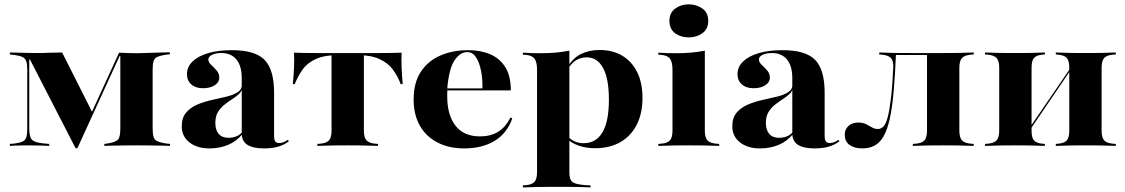

<svg xmlns="http://www.w3.org/2000/svg" viewBox="-20 -655 5053 862"><path d="M111.3 -78.2Q111.3 -41.1 123 -28.2Q134.7 -15.3 173.4 -11.3L200.8 -8.9V0Q184.7 -0.8 160.1 -1.6Q135.5 -2.4 107.3 -2.4Q91.1 -2.4 75 -2Q58.9 -1.6 46 -1.2Q33.1 -0.8 24.2 0V-8.9L44.4 -10.5Q68.5 -13.7 81 -19.4Q93.5 -25 98 -38.7Q102.4 -52.4 102.4 -78.2V-341.1Q102.4 -366.9 98 -379.8Q93.5 -392.7 81.5 -398.8Q69.4 -404.8 45.2 -408.1L24.2 -410.5V-419.4Q39.5 -419.4 62.5 -418.5Q85.5 -417.7 113.7 -417.3Q141.9 -416.9 171.8 -416.9H169.4Q198.4 -418.5 220.2 -418.5Q241.9 -418.5 258.9 -419.4L396 -147.6L377.4 -119.4L514.5 -418.5Q529.8 -417.7 552.4 -416.9Q575 -416.1 597.6 -416.1H594.4Q625.8 -416.9 653.6 -417.7Q681.5 -418.5 704.4 -419.4Q727.4 -420.2 742.7 -420.2V-411.3L721 -408.9Q697.6 -404.8 685.5 -399.2Q673.4 -393.5 669.4 -380.2Q665.3 -366.9 665.3 -341.1V-78.2Q665.3 -52.4 669.8 -39.5Q674.2 -26.6 686.3 -21Q698.4 -15.3 721.8 -11.3L743.5 -8.9V0Q727.4 -0.8 704.8 -1.2Q682.3 -1.6 654.4 -2Q626.6 -2.4 595.2 -2.4H592.7H590.3Q561.3 -2.4 534.3 -2Q507.3 -1.6 485.5 -1.2Q463.7 -0.8 448.4 0V-8.9L466.1 -11.3Q499.2 -16.9 509.7 -28.2Q520.2 -39.5 520.2 -78.2V-403.2H516.9L327.4 10.5H319.4L114.5 -387.9H111.3Z M1065.3 -209.7V-304Q1065.3 -358.9 1041.5 -387.9Q1017.7 -416.9 973.4 -416.9Q948.4 -416.9 931.9 -408.9Q915.3 -400.8 915.3 -387.9Q915.3 -375.8 927.8 -364.1Q940.3 -352.4 952.4 -338.7Q964.5 -325 964.5 -306.5Q964.5 -285.5 944 -272.2Q923.4 -258.9 891.1 -258.9Q858.1 -258.9 838.7 -276.2Q819.4 -293.5 819.4 -321.8Q819.4 -354.8 844.4 -379Q869.4 -403.2 914.5 -416.5Q959.7 -429.8 1021 -429.8Q1125.8 -429.8 1168.1 -385.9Q1210.5 -341.9 1210.5 -239.5V-209.7ZM920.2 11.3Q865.3 11.3 830.6 -15.7Q796 -42.7 796 -87.9Q796 -126.6 815.7 -149.6Q835.5 -172.6 865.7 -185.5Q896 -198.4 930.6 -206Q965.3 -213.7 996 -221Q1026.6 -228.2 1046.4 -240.7Q1066.1 -253.2 1066.1 -275.8L1067.7 -261.3Q1065.3 -244.4 1052 -232.3Q1038.7 -220.2 1021 -208.9Q1003.2 -197.6 986.3 -183.9Q969.4 -170.2 958.1 -151.2Q946.8 -132.3 946.8 -103.2Q946.8 -71 962.1 -53.6Q977.4 -36.3 1005.6 -36.3Q1024.2 -36.3 1040.7 -42.7Q1057.3 -49.2 1067.7 -62.1L1068.5 -53.2Q1041.9 -20.2 1003.6 -4.4Q965.3 11.3 920.2 11.3ZM1210.5 -45.2Q1210.5 -27.4 1215.7 -20.2Q1221 -12.9 1233.9 -12.9Q1242.7 -12.9 1252.4 -16.5Q1262.1 -20.2 1272.6 -27.4L1276.6 -20.2Q1254.8 -4 1228.2 3.6Q1201.6 11.3 1165.3 11.3Q1116.1 11.3 1090.7 -4.8Q1065.3 -21 1065.3 -56.5V-209.7H1210.5Z M1541.1 -2.4Q1504 -2.4 1475.4 -2Q1446.8 -1.6 1404.8 0V-8.9L1416.1 -9.7Q1446 -12.1 1457.3 -25Q1468.5 -37.9 1468.5 -68.5V-209.7H1613.7V-68.5Q1613.7 -37.9 1625.4 -25Q1637.1 -12.1 1666.1 -9.7L1677.4 -8.9V0Q1637.1 -1.6 1608.1 -2Q1579 -2.4 1541.1 -2.4ZM1504.8 -408.1Q1438.7 -408.1 1399.6 -390.7Q1360.5 -373.4 1339.1 -343.5Q1317.7 -313.7 1303.2 -277.4H1294.4Q1298.4 -314.5 1300 -350Q1301.6 -385.5 1300 -418.5Q1324.2 -417.7 1347.6 -417.3Q1371 -416.9 1395.2 -416.9H1504.8H1578.2H1687.9Q1712.1 -416.9 1735.5 -417.3Q1758.9 -417.7 1783.1 -418.5Q1781.5 -385.5 1783.1 -350Q1784.7 -314.5 1787.9 -277.4H1779Q1765.3 -313.7 1743.5 -343.1Q1721.8 -372.6 1682.7 -390.3Q1643.5 -408.1 1578.2 -408.1ZM1468.5 -209.7V-411.3H1613.7V-209.7Z M2063.7 11.3Q1996 11.3 1944.8 -14.9Q1893.5 -41.1 1865.3 -90.3Q1837.1 -139.5 1837.1 -208.1Q1837.1 -284.7 1869.8 -333.5Q1902.4 -382.3 1957.7 -406Q2012.9 -429.8 2081.5 -429.8Q2137.9 -429.8 2181 -411.3Q2224.2 -392.7 2248.8 -353.2Q2273.4 -313.7 2273.4 -249.2H1944.4L1942.7 -258.1H2146Q2146.8 -303.2 2139.1 -339.9Q2131.5 -376.6 2116.5 -398.8Q2101.6 -421 2078.2 -421Q2046 -421 2021 -384.7Q1996 -348.4 1987.9 -257.3L1988.7 -255.6Q1987.9 -247.6 1987.9 -238.7Q1987.9 -229.8 1987.9 -221Q1987.9 -138.7 2025 -90.7Q2062.1 -42.7 2134.7 -42.7Q2182.3 -42.7 2215.7 -62.9Q2249.2 -83.1 2272.6 -128.2L2279.8 -122.6Q2255.6 -55.6 2200 -22.2Q2144.4 11.3 2063.7 11.3Z M2463.7 183.9Q2426.6 183.9 2398 184.3Q2369.4 184.7 2327.4 186.3V177.4L2338.7 176.6Q2368.5 174.2 2379.8 161.3Q2391.1 148.4 2391.1 117.7V-209.7H2536.3V117.7Q2536.3 139.5 2541.5 151.2Q2546.8 162.9 2561.7 168.1Q2576.6 173.4 2603.2 175.8L2631.5 177.4V186.3Q2598.4 184.7 2571.8 184.3Q2545.2 183.9 2520.2 183.9Q2495.2 183.9 2463.7 183.9ZM2671.8 -430.6Q2731.5 -430.6 2774.6 -404.4Q2817.7 -378.2 2841.1 -330.2Q2864.5 -282.3 2864.5 -215.3Q2864.5 -146 2838.7 -95.2Q2812.9 -44.4 2765.3 -16.9Q2717.7 10.5 2650.8 10.5Q2610.5 10.5 2577 -1.6Q2543.5 -13.7 2529 -30.6L2531.5 -40.3Q2542.7 -28.2 2560.1 -20.2Q2577.4 -12.1 2600 -12.1Q2656.5 -12.1 2685.1 -61.3Q2713.7 -110.5 2713.7 -208.1Q2713.7 -300.8 2687.9 -349.2Q2662.1 -397.6 2612.9 -397.6Q2590.3 -397.6 2568.1 -385.5Q2546 -373.4 2526.6 -340.3L2524.2 -347.6Q2549.2 -392.7 2586.7 -411.7Q2624.2 -430.6 2671.8 -430.6ZM2391.1 -209.7V-341.9Q2391.1 -376.6 2379.8 -391.5Q2368.5 -406.5 2338.7 -408.9L2327.4 -409.7V-418.5Q2353.2 -416.9 2370.2 -416.5Q2387.1 -416.1 2409.7 -416.1Q2446.8 -416.1 2476.6 -419Q2506.5 -421.8 2536.3 -427.4V-418.5V-209.7Z M2999.2 -209.7V-341.9Q2999.2 -376.6 2987.9 -391.5Q2976.6 -406.5 2946.8 -408.9L2935.5 -409.7V-418.5Q2961.3 -416.9 2978.2 -416.5Q2995.2 -416.1 3017.7 -416.1Q3054.8 -416.1 3084.7 -419Q3114.5 -421.8 3144.4 -427.4V-418.5V-209.7ZM3071.8 -2.4Q3034.7 -2.4 3006 -2Q2977.4 -1.6 2935.5 0V-8.9L2946.8 -9.7Q2976.6 -12.1 2987.9 -25Q2999.2 -37.9 2999.2 -68.5V-209.7H3144.4V-68.5Q3144.4 -37.9 3156 -25Q3167.7 -12.1 3197.6 -9.7L3208.9 -8.9V0Q3167.7 -1.6 3138.7 -2Q3109.7 -2.4 3071.8 -2.4ZM3072.6 -487.1Q3037.1 -487.1 3011.3 -505.6Q2985.5 -524.2 2985.5 -561.3Q2985.5 -597.6 3011.3 -616.5Q3037.1 -635.5 3071.8 -635.5Q3106.5 -635.5 3133.1 -616.9Q3159.7 -598.4 3159.7 -561.3Q3159.7 -525 3133.5 -506Q3107.3 -487.1 3072.6 -487.1Z M3537.1 -209.7V-304Q3537.1 -358.9 3513.3 -387.9Q3489.5 -416.9 3445.2 -416.9Q3420.2 -416.9 3403.6 -408.9Q3387.1 -400.8 3387.1 -387.9Q3387.1 -375.8 3399.6 -364.1Q3412.1 -352.4 3424.2 -338.7Q3436.3 -325 3436.3 -306.5Q3436.3 -285.5 3415.7 -272.2Q3395.2 -258.9 3362.9 -258.9Q3329.8 -258.9 3310.5 -276.2Q3291.1 -293.5 3291.1 -321.8Q3291.1 -354.8 3316.1 -379Q3341.1 -403.2 3386.3 -416.5Q3431.5 -429.8 3492.7 -429.8Q3597.6 -429.8 3639.9 -385.9Q3682.3 -341.9 3682.3 -239.5V-209.7ZM3391.9 11.3Q3337.1 11.3 3302.4 -15.7Q3267.7 -42.7 3267.7 -87.9Q3267.7 -126.6 3287.5 -149.6Q3307.3 -172.6 3337.5 -185.5Q3367.7 -198.4 3402.4 -206Q3437.1 -213.7 3467.7 -221Q3498.4 -228.2 3518.1 -240.7Q3537.9 -253.2 3537.9 -275.8L3539.5 -261.3Q3537.1 -244.4 3523.8 -232.3Q3510.5 -220.2 3492.7 -208.9Q3475 -197.6 3458.1 -183.9Q3441.1 -170.2 3429.8 -151.2Q3418.5 -132.3 3418.5 -103.2Q3418.5 -71 3433.9 -53.6Q3449.2 -36.3 3477.4 -36.3Q3496 -36.3 3512.5 -42.7Q3529 -49.2 3539.5 -62.1L3540.3 -53.2Q3513.7 -20.2 3475.4 -4.4Q3437.1 11.3 3391.9 11.3ZM3682.3 -45.2Q3682.3 -27.4 3687.5 -20.2Q3692.7 -12.9 3705.6 -12.9Q3714.5 -12.9 3724.2 -16.5Q3733.9 -20.2 3744.4 -27.4L3748.4 -20.2Q3726.6 -4 3700 3.6Q3673.4 11.3 3637.1 11.3Q3587.9 11.3 3562.5 -4.8Q3537.1 -21 3537.1 -56.5V-209.7H3682.3Z M4214.5 -2.4Q4177.4 -2.4 4148.8 -2Q4120.2 -1.6 4078.2 0V-8.9L4089.5 -9.7Q4119.4 -12.1 4130.6 -25Q4141.9 -37.9 4141.9 -68.5V-209.7H4287.1V-68.5Q4287.1 -37.9 4298.8 -25Q4310.5 -12.1 4340.3 -9.7L4351.6 -8.9V0Q4310.5 -1.6 4281.5 -2Q4252.4 -2.4 4214.5 -2.4ZM3851.6 11.3Q3815.3 11.3 3794 -4.4Q3772.6 -20.2 3772.6 -50Q3772.6 -74.2 3789.1 -89.5Q3805.6 -104.8 3833.9 -104.8Q3854 -104.8 3868.1 -97.6Q3882.3 -90.3 3894.8 -83.1Q3907.3 -75.8 3921 -75.8Q3935.5 -75.8 3946.4 -87.1Q3957.3 -98.4 3965.3 -128.6Q3973.4 -158.9 3979.8 -212.5Q3986.3 -266.1 3990.3 -350.8Q3991.9 -381.5 3979.8 -394.4Q3967.7 -407.3 3938.7 -409.7L3927.4 -410.5V-419.4Q3968.5 -417.7 3997.2 -417.3Q4025.8 -416.9 4063.7 -416.9H4072.6H4214.5Q4252.4 -416.9 4281.5 -417.3Q4310.5 -417.7 4351.6 -419.4V-410.5L4340.3 -409.7Q4310.5 -407.3 4298.8 -394.4Q4287.1 -381.5 4287.1 -350.8V-209.7H4141.9V-409.7L4145.2 -408.1H4000L4002.4 -409.7Q3998.4 -312.9 3991.9 -241.5Q3985.5 -170.2 3974.6 -121.4Q3963.7 -72.6 3947.2 -43.5Q3930.6 -14.5 3906.9 -1.6Q3883.1 11.3 3851.6 11.3Z M4853.2 -2.4Q4816.9 -2.4 4789.1 -2Q4761.3 -1.6 4720.2 0V-8.9L4729.8 -9.7Q4758.1 -12.1 4769.4 -24.6Q4780.6 -37.1 4780.6 -68.5V-209.7H4925.8V-68.5Q4925.8 -37.9 4937.1 -25Q4948.4 -12.1 4978.2 -9.7L4989.5 -8.9V0Q4948.4 -1.6 4919.4 -2Q4890.3 -2.4 4853.2 -2.4ZM4538.7 -2.4Q4500.8 -2.4 4472.2 -2Q4443.5 -1.6 4402.4 0V-8.9L4413.7 -9.7Q4442.7 -12.1 4454.4 -25Q4466.1 -37.9 4466.1 -68.5V-350.8Q4466.1 -381.5 4454.4 -394.4Q4442.7 -407.3 4413.7 -409.7L4402.4 -410.5V-419.4Q4443.5 -417.7 4472.2 -417.3Q4500.8 -416.9 4538.7 -416.9Q4575 -416.9 4602.8 -417.3Q4630.6 -417.7 4671 -419.4V-410.5L4661.3 -409.7Q4633.1 -407.3 4622.2 -394.8Q4611.3 -382.3 4611.3 -350.8V-68.5Q4611.3 -37.1 4622.2 -24.6Q4633.1 -12.1 4661.3 -9.7L4671 -8.9V0Q4630.6 -1.6 4602.8 -2Q4575 -2.4 4538.7 -2.4ZM4780.6 -209.7V-350.8Q4780.6 -382.3 4769.4 -394.8Q4758.1 -407.3 4729.8 -409.7L4720.2 -410.5V-419.4Q4761.3 -417.7 4789.1 -417.3Q4816.9 -416.9 4853.2 -416.9Q4890.3 -416.9 4919.4 -417.3Q4948.4 -417.7 4989.5 -419.4V-410.5L4978.2 -409.7Q4948.4 -407.3 4937.1 -394.4Q4925.8 -381.5 4925.8 -350.8V-209.7ZM4579 -34.7 4577.4 -44.4 4810.5 -385.5 4811.3 -376.6Z"/></svg>

Font: Playfair 144pt SemiExpanded Black
Style: Regular
Weight: 900
Width: 6
Designer: Claus Eggers Sørensen
Foundry: Claus Eggers Sørensen
Version: Version 2.203